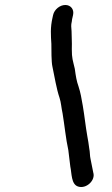

<svg xmlns="http://www.w3.org/2000/svg" viewBox="-20 -678 451 770"><path d="M242 -658C220 -658 198 -640 193 -618L191 -609C181 -567 184 -535 186 -502C186 -480 186 -429 190 -412C199 -370 206 -323 219 -285C225 -267 226 -245 231 -223C239 -175 244 -121 254 -76L262 -10C268 17 265 61 293 70C326 81 364 45 354 14C350 -3 347 -24 343 -41C340 -53 341 -69 338 -82C336 -100 333 -116 330 -133C323 -172 319 -214 312 -254C307 -283 303 -307 295 -331C287 -353 284 -373 280 -402C272 -437 268 -443 268 -481C269 -515 267 -524 267 -553C266 -569 264 -576 268 -592C268 -598 270 -604 271 -609L273 -618C278 -640 264 -658 242 -658Z"/></svg>

Font: Electronic
Style: ExBdIt
Weight: 800
Version: Version 1.011